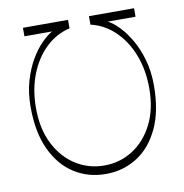

<svg xmlns="http://www.w3.org/2000/svg" viewBox="-80 -776 834 868"><g transform="rotate(-10 337.0 -342.0)"><path d="M337 16Q257 16 193 -24.5Q129 -65 91.5 -144.5Q54 -224 54 -341Q54 -406 69.5 -459.5Q85 -513 109 -554Q133 -595 160 -622Q187 -649 209 -661H82V-700H289V-661Q227 -647 179 -601Q131 -555 104 -486Q77 -417 77 -332Q77 -236 112.5 -166.5Q148 -97 207 -60Q266 -23 337 -23Q408 -23 467 -60Q526 -97 561.5 -166.5Q597 -236 597 -332Q597 -417 570 -486Q543 -555 495 -601Q447 -647 385 -661V-700H592V-661H465Q488 -649 514.5 -622Q541 -595 565 -554Q589 -513 604.5 -459.5Q620 -406 620 -341Q620 -224 582.5 -144.5Q545 -65 481 -24.5Q417 16 337 16Z"/></g></svg>

Font: Ojuju ExtraLight
Style: Regular
Weight: 200
Designer: Chisaokwu Joboson, Mirko Velimirovic
Foundry: Udi Foundry
Version: Version 1.000